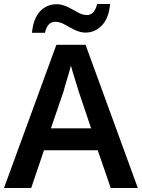

<svg xmlns="http://www.w3.org/2000/svg" viewBox="-20 -941 711 961"><path d="M205.1 -776.9C213.4 -813.5 230 -832 255.9 -832C271.5 -832 287.6 -827.6 303.7 -818.4C336.4 -800.3 370.6 -777.8 407.2 -777.8C439.9 -777.8 467.8 -790 490.7 -814.5C513.7 -838.9 526.9 -874.5 531.2 -920.9H466.3C457.5 -884.3 440.4 -865.7 415 -865.7C400.4 -865.7 384.8 -870.1 368.7 -879.4C335.9 -897.5 301.3 -919.9 264.2 -919.9C197.3 -919.9 147.9 -871.1 140.1 -776.9ZM669.9 0 408.2 -716.8H262.2L0 0H136.2L200.2 -189H469.2L534.2 0ZM436 -298.8H234.9L297.9 -482.9C303.2 -505.9 325.7 -574.2 335 -612.8C342.8 -580.6 366.7 -509.3 374 -482.9Z"/></svg>

Font: Noto Reveo Sans
Style: Regular
Weight: 600
Designer: Monotype Design Team
Foundry: Monotype Imaging Inc.
Version: Version 2.007